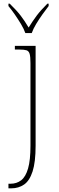

<svg xmlns="http://www.w3.org/2000/svg" viewBox="-20 -786 324 1046"><path d="M26 240V215H37Q71 215 95.5 196Q120 177 133 131.5Q146 86 146 8V-442Q146 -477 141.5 -492.5Q137 -508 124.5 -512Q112 -516 86 -516H61V-536H174V8Q174 97 157.5 148Q141 199 111 219.5Q81 240 42 240ZM118 -606Q110 -629 94 -655.5Q78 -682 60 -708Q42 -734 26 -753V-766H33Q71 -729 92.5 -701Q114 -673 136 -636Q159 -673 180 -701Q201 -729 238 -766H245V-753Q230 -734 211.5 -708Q193 -682 177 -655.5Q161 -629 153 -606Z"/></svg>

Font: Noto Serif Thin
Style: Regular
Weight: 100
Designer: Monotype Design Team
Foundry: Monotype Imaging Inc.
Version: Version 2.015